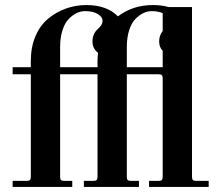

<svg xmlns="http://www.w3.org/2000/svg" viewBox="-20 -740 868 760"><path d="M30 0H266V-24H234C228 -24 223.8 -25.2 221.5 -27.5C219.2 -29.8 218 -34 218 -40V-446H366V-40C366 -34 364.8 -29.8 362.5 -27.5C360.2 -25.2 356 -24 350 -24H312V0H530V-24H498C492 -24 487.8 -25.2 485.5 -27.5C483.2 -29.8 482 -34 482 -40V-446H608C614 -446 618.2 -444.8 620.5 -442.5C622.8 -440.2 624 -436 624 -430V-40C624 -34 622.8 -29.8 620.5 -27.5C618.2 -25.2 614 -24 608 -24H570V0H806V-24H756C750 -24 745.8 -25.2 743.5 -27.5C741.2 -29.8 740 -34 740 -40V-712H648C628.7 -717.3 608 -720 586 -720C532.7 -720 486.7 -705.3 448 -676H446C416.7 -705.3 375.3 -720 322 -720C293.3 -720 266.2 -715.3 240.5 -706C214.8 -696.7 191.5 -683.3 170.5 -666C149.5 -648.7 132.8 -625.7 120.5 -597C108.2 -568.3 102 -535.7 102 -499V-474H30V-446H102V-40C102 -34 100.8 -29.8 98.5 -27.5C96.2 -25.2 92 -24 86 -24H30ZM482 -474V-554C482 -579.3 485.2 -601.7 491.5 -621C497.8 -640.3 506.2 -655.2 516.5 -665.5C526.8 -675.8 537.3 -683.5 548 -688.5C558.7 -693.5 569.7 -696 581 -696C597 -696 611.3 -693.3 624 -688V-617C614.7 -605.7 610 -592 610 -576C610 -560.7 614.7 -548.3 624 -539V-474ZM218 -474V-554C218 -579.3 221.2 -601.7 227.5 -621C233.8 -640.3 242.2 -655.2 252.5 -665.5C262.8 -675.8 273.3 -683.5 284 -688.5C294.7 -693.5 305.7 -696 317 -696C337.7 -696 354.3 -692.2 367 -684.5C379.7 -676.8 386 -667.7 386 -657C386 -647 380 -636.7 368 -626C353.3 -612.7 346 -596 346 -576C346 -557.3 353.3 -542.3 368 -531C366.7 -517.7 366 -507 366 -499V-474Z"/></svg>

Font: Km Standard TT
Style: Bold
Weight: 700
Designer: Alexey Kryukov <alexios@thessalonica.org.ru>
Version: Version 2.0.2